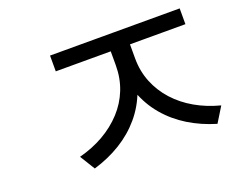

<svg xmlns="http://www.w3.org/2000/svg" viewBox="-86 -765 945 778"><g transform="rotate(-20 386.0 -376.0)"><path d="M426 -604H494V-494Q494 -423 472.5 -364.5Q451 -306 412 -260Q373 -214 320 -181.5Q267 -149 203 -130L163 -195Q221 -210 269 -237.5Q317 -265 352.5 -303.5Q388 -342 407 -390Q426 -438 426 -494ZM441 -604H509V-494Q509 -438 528.5 -390Q548 -342 583 -303.5Q618 -265 666 -237.5Q714 -210 772 -195L732 -130Q668 -149 615 -181.5Q562 -214 523 -260Q484 -306 462.5 -364.5Q441 -423 441 -494ZM189 -622H748V-554H189Z"/></g></svg>

Font: lkorean05
Style: Book
Weight: 400
Designer: Jelle Bosma - Monotype Design Team
Foundry: Monotype Imaging Inc.
Version: Version 2.003